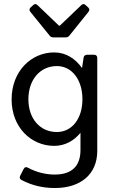

<svg xmlns="http://www.w3.org/2000/svg" viewBox="-20 -736 579 961"><path d="M327.1 -557.6 422.9 -676.8C428.7 -684.6 428.7 -691.4 421.9 -698.2L408.2 -710.9C401.4 -717.8 393.6 -716.8 386.7 -710L279.3 -607.4H275.4L168 -710C161.1 -716.8 153.3 -717.8 146.5 -710.9L132.8 -698.2C126 -691.4 126 -684.6 131.8 -676.8L228.5 -557.6C233.4 -550.8 240.2 -548.8 248 -548.8H307.6C315.4 -548.8 322.3 -550.8 327.1 -557.6ZM398.4 -447.3 390.6 -395.5C357.4 -441.4 311.5 -473.6 251 -473.6C136.7 -473.6 38.1 -379.9 38.1 -238.3C38.1 -97.7 136.7 -5.9 251 -5.9C306.6 -5.9 350.6 -32.2 382.8 -71.3V14.6C382.8 93.8 340.8 137.7 253.9 137.7C210.9 137.7 163.1 127 120.1 103.5C111.3 98.6 103.5 99.6 98.6 109.4L81.1 143.6C76.2 152.3 79.1 160.2 87.9 165C140.6 192.4 194.3 205.1 254.9 205.1C382.8 205.1 466.8 136.7 466.8 19.5V-446.3C466.8 -456.1 460.9 -461.9 451.2 -461.9H415C406.2 -461.9 399.4 -456.1 398.4 -447.3ZM264.6 -75.2C180.7 -75.2 122.1 -141.6 122.1 -239.3C122.1 -336.9 180.7 -405.3 264.6 -405.3C339.8 -405.3 392.6 -336.9 392.6 -239.3C392.6 -141.6 339.8 -75.2 264.6 -75.2Z"/></svg>

Font: Ed Sans Neue
Style: Regular
Weight: 400
Designer: Stephen Hutchings
Version: Version 1.004;PS 001.004;hotconv 1.0.88;makeotf.lib2.5.64775